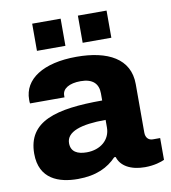

<svg xmlns="http://www.w3.org/2000/svg" viewBox="-82 -794 781 877"><g transform="rotate(-10 308.0 -355.5)"><path d="M126 -597H258V-723H126ZM338 -597H471V-723H338ZM209 12C295 12 350 -16 389 -57H396C408 -15 453 12 520 12C564 12 596 1 611 -6V-107H577C557 -107 544 -121 544 -144V-369C544 -488 443 -539 299 -539C143 -539 52 -478 52 -384C52 -377 52 -372 53 -366H213V-375C213 -406 245 -426 298 -426C355 -426 380 -399 380 -355V-322C166 -322 32 -287 32 -136C32 -18 122 12 209 12ZM270 -101C227 -101 197 -116 197 -156C197 -209 265 -232 380 -232V-197C380 -140 334 -101 270 -101Z"/></g></svg>

Font: Archivo ExtraBold
Style: Regular
Weight: 800
Designer: Hector Gatti
Foundry: Omnibus-Type
Version: Version 2.001